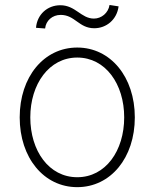

<svg xmlns="http://www.w3.org/2000/svg" viewBox="-20 -746 625 777"><path d="M292.6 11.4C427.6 11.4 525.6 -107.2 525.6 -271C525.6 -434.7 427.2 -553.6 292.6 -553.6C157.7 -553.6 59.7 -435 59.7 -271C59.7 -107.2 157.7 11.4 292.6 11.4ZM292.6 -28.8C177.9 -28.8 102.6 -135.7 102.6 -271C102.6 -405.5 178.6 -513.1 292.6 -513.1C407 -513.1 482.6 -405.9 482.6 -271C482.6 -135.7 407.3 -28.8 292.6 -28.8ZM162.6 -630.7C165.5 -662.3 191.8 -685.7 225.5 -685.7C283.7 -685.7 299 -631.7 361.5 -631.7C410.5 -631.7 453.1 -666.5 459.9 -720.2L423.3 -725.9C418.3 -693.5 390.6 -670.8 360.1 -670.8C308.2 -670.8 285.9 -724.8 224.1 -724.8C171.5 -724.8 130 -687.1 125.7 -633.5Z"/></svg>

Font: Karasuma Gothic
Style: Thin
Weight: 200
Designer: Rasmus Andersson / Ryoko Ishizuka
Foundry: rsms
Version: Version 1.00